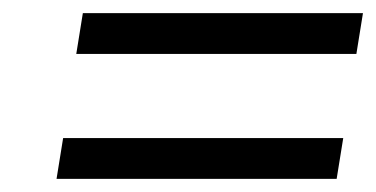

<svg xmlns="http://www.w3.org/2000/svg" viewBox="-20 -430 572 292"><path d="M492 -158 502 -220H76L66 -158ZM522 -348 532 -410H106L96 -348Z"/></svg>

Font: Charger Pro
Style: LitObl
Weight: 300
Designer: Jasper
Foundry: Cannot Into Space Fonts
Version: Version 1.09